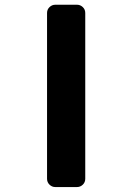

<svg xmlns="http://www.w3.org/2000/svg" viewBox="-20 -794 540 795"><path d="M209 -19.5Q195.3 -19.5 185.1 -29.3Q174.8 -39.1 174.8 -53.7V-740.2Q174.8 -754.9 185.1 -764.6Q195.3 -774.4 209 -774.4H298.8Q312.5 -774.4 322.8 -764.6Q333 -754.9 333 -740.2V-53.7Q333 -39.1 322.8 -29.3Q312.5 -19.5 298.8 -19.5Z"/></svg>

Font: Rounded-L Mgen+ 1mn bold
Style: Bold
Weight: 700
Designer: [Source Han Sans]
Ryoko NISHIZUKA  (kana & ideographs); Paul D. Hunt (Latin, Greek & Cyrillic); Wenlong ZHANG  (bopomofo
Version: Version 1.059.20150602